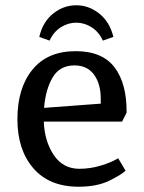

<svg xmlns="http://www.w3.org/2000/svg" viewBox="-20 -697 546 728"><path d="M46 -245Q46 -363 103 -433Q160 -503 267 -503Q368 -503 414.5 -441.5Q461 -380 460 -270L443 -236H146Q149 -161 184 -109Q219 -57 281 -57Q323 -57 363.5 -69.5Q404 -82 428 -97L456 -50Q440 -34 393.5 -11.5Q347 11 278 11Q167 11 106.5 -59Q46 -129 46 -245ZM362 -304V-323Q362 -379 336.5 -414Q311 -449 262 -449Q207 -449 180 -404Q153 -359 147 -288ZM269 -611Q238 -611 210.5 -593.5Q183 -576 168 -543L129 -557Q142 -614 181.5 -645.5Q221 -677 269 -677Q317 -677 356.5 -645.5Q396 -614 410 -557L370 -543Q355 -576 327.5 -593.5Q300 -611 269 -611Z"/></svg>

Font: Andada Pro Medium
Style: Regular
Weight: 500
Designer: Carolina Giovagnoli
Foundry: Huerta Tipografica
Version: Version 3.005; ttfautohint (v1.8.4)